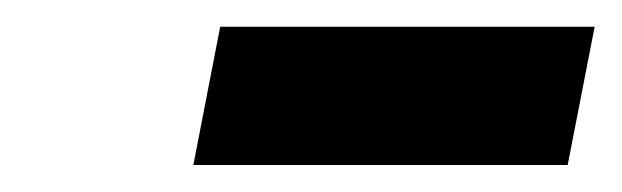

<svg xmlns="http://www.w3.org/2000/svg" viewBox="-20 -682 463 143"><path d="M422.9 -662.1 402.8 -559.1H124L144 -662.1Z"/></svg>

Font: Arimo
Style: Italic
Weight: 400
Italic angle: -12°
Designer: Steve Matteson
Foundry: Monotype Imaging Inc.
Version: Version 1.33